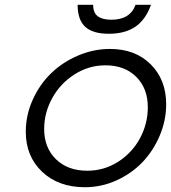

<svg xmlns="http://www.w3.org/2000/svg" viewBox="-20 -763 709 796"><path d="M86.9 -216.8Q86.9 -285.6 115.5 -349.1Q144 -412.6 191.4 -458.7Q238.8 -504.9 303.2 -532.5Q367.7 -560.1 436 -560.1Q541 -560.1 605 -496.1Q668.9 -432.1 668.9 -331.1Q668.9 -263.7 642.1 -200.4Q615.2 -137.2 570.3 -90.3Q525.4 -43.5 462.9 -15.1Q400.4 13.2 332 13.2Q222.2 13.2 154.5 -51Q86.9 -115.2 86.9 -216.8ZM163.1 -228Q163.1 -150.9 211.9 -103Q260.7 -55.2 341.8 -55.2Q411.6 -55.2 469.7 -92.3Q527.8 -129.4 560.3 -189.7Q592.8 -250 592.8 -318.8Q592.8 -396.5 544.9 -444.3Q497.1 -492.2 417 -492.2Q348.1 -492.2 289.3 -454.8Q230.5 -417.5 196.8 -356.7Q163.1 -295.9 163.1 -228ZM301.8 -743.2H366.2Q366.2 -709.5 385.7 -695.3Q405.3 -681.2 441.9 -681.2Q519.5 -681.2 542 -743.2H606Q584 -681.2 541 -652.1Q498 -623 431.2 -623Q364.3 -623 333 -652.1Q301.8 -681.2 301.8 -743.2Z"/></svg>

Font: Involve
Style: Italic
Weight: 400
Italic angle: -10.5°
Designer: Stefan Peev
Foundry: Context Ltd.
Version: Version 1.001